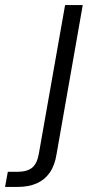

<svg xmlns="http://www.w3.org/2000/svg" viewBox="-130 -521 375 761"><path d="M-110 220 -99 160H-62Q-23 160 -3 144Q17 128 24 88L128 -501H198L94 91Q87 135 67 163.5Q47 192 15 206Q-17 220 -62 220Z"/></svg>

Font: DM Sans 18pt Light
Style: Italic
Weight: 300
Italic angle: -10°
Designer: Colophon Foundry, Jonny Pinhorn
Foundry: Colophon Foundry
Version: Version 4.004;gftools[0.9.30]